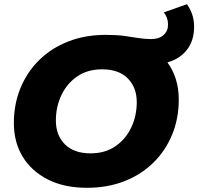

<svg xmlns="http://www.w3.org/2000/svg" viewBox="-20 -880 944 914"><path d="M394 14Q286 14 208 -25.5Q130 -65 88 -134Q46 -203 46 -294Q46 -385 78 -462Q110 -539 168 -595.5Q226 -652 306 -683Q386 -714 483 -714Q535 -714 572 -709Q609 -704 638.5 -699Q668 -694 699 -694Q738 -694 759 -713.5Q780 -733 780 -762Q780 -796 760 -821L870 -860Q885 -839 894.5 -812.5Q904 -786 904 -753Q904 -686 869.5 -642.5Q835 -599 777 -583Q831 -509 831 -406Q831 -315 799 -238Q767 -161 709 -104.5Q651 -48 571 -17Q491 14 394 14ZM411 -150Q480 -150 529 -183.5Q578 -217 604.5 -272.5Q631 -328 631 -394Q631 -464 588 -507Q545 -550 466 -550Q397 -550 348 -516.5Q299 -483 272.5 -427.5Q246 -372 246 -306Q246 -236 289 -193Q332 -150 411 -150Z"/></svg>

Font: Montserrat ExtraBold
Style: Italic
Weight: 800
Italic angle: -11.3°
Designer: Julieta Ulanovsky
Foundry: Julieta Ulanovsky
Version: Version 9.000; ttfautohint (v1.8.4.7-5d5b)